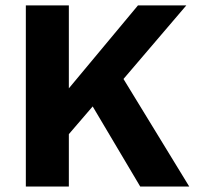

<svg xmlns="http://www.w3.org/2000/svg" viewBox="-20 -680 724 700"><path d="M659.2 -660.2 430.2 -392.1 669.9 0H491.2L317.9 -292L231 -190.9V0H74.2V-660.2H231V-357.9L482.9 -660.2Z"/></svg>

Font: Human Sans
Style: Bold
Weight: 700
Designer: Tim Radville
Foundry: Continuum
Version: Version 1.000;FEAKit 1.0